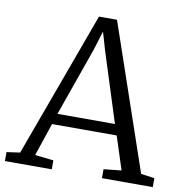

<svg xmlns="http://www.w3.org/2000/svg" viewBox="-86 -829 876 908"><g transform="rotate(10 352.0 -375.0)"><path d="M61 -52 316.5 -750H403L642 -52L707 -43V0H463V-43L548 -52L496.5 -211H186L133 -53L222 -43V0H-3V-43ZM479 -263 373 -596 347.5 -683.5 319.5 -593 203 -263Z"/></g></svg>

Font: Merriweather Light 18pt Light
Style: Regular
Weight: 300
Version: Version 2.100